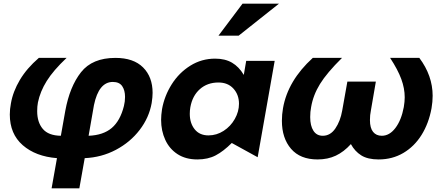

<svg xmlns="http://www.w3.org/2000/svg" viewBox="-20 -850 2384 1038"><path d="M650 -277Q656 -301 656 -326Q656 -362 640.5 -384.5Q625 -407 590 -407Q514 -407 488 -282L459 -116Q538 -119 584 -158Q630 -197 650 -277ZM33 -231Q33 -260 39 -291Q50 -355 87.5 -418Q125 -481 190 -537H340Q268 -469 232.5 -412Q197 -355 185 -296Q181 -275 181 -249Q181 -189 211.5 -153Q242 -117 309 -116L333 -251Q357 -382 418 -459.5Q479 -537 604 -537Q702 -537 753.5 -485.5Q805 -434 805 -348Q805 -325 800 -293Q786 -214 735 -147.5Q684 -81 606.5 -40Q529 1 438 5L409 168H259L288 5Q173 -4 103 -65Q33 -126 33 -231Z M1161 -404Q1212 -404 1242 -371Q1272 -338 1272 -289Q1272 -247 1249.5 -207Q1227 -167 1189 -142.5Q1151 -118 1107 -118Q1059 -118 1032.5 -151Q1006 -184 1006 -235Q1006 -252 1009 -270Q1020 -332 1060.5 -368Q1101 -404 1161 -404ZM1465 -521H1311L1298 -445Q1272 -489 1234.5 -511Q1197 -533 1143 -533Q1070 -533 1009 -495Q948 -457 908.5 -394.5Q869 -332 856 -260Q851 -227 851 -202Q851 -143 873.5 -94Q896 -45 940 -16.5Q984 12 1047 12Q1104 12 1146 -10Q1188 -32 1233 -77L1373 0ZM1161 -657H1270L1488 -830H1291Z M1858 -409 1830 -252Q1820 -195 1793 -155.5Q1766 -116 1725 -116Q1692 -116 1674.5 -143Q1657 -170 1657 -217Q1657 -246 1662 -271Q1673 -336 1710 -396Q1747 -456 1829 -537H1671Q1536 -414 1510 -265Q1504 -231 1504 -197Q1504 -103 1553.5 -45.5Q1603 12 1697 12Q1752 12 1795.5 -8.5Q1839 -29 1877 -71Q1898 -32 1933 -10Q1968 12 2027 12Q2101 12 2160.5 -23Q2220 -58 2259 -120.5Q2298 -183 2313 -265Q2319 -300 2319 -332Q2319 -441 2247 -537H2089Q2131 -473 2149.5 -422.5Q2168 -372 2168 -324Q2168 -301 2163 -271Q2150 -201 2118 -158.5Q2086 -116 2044 -116Q2014 -116 1997 -137Q1980 -158 1980 -201Q1980 -228 1985 -252L2012 -409Z"/></svg>

Font: Geom Bold
Style: Bold Italic
Weight: 700
Italic angle: -10°
Version: Version 1.102